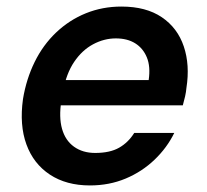

<svg xmlns="http://www.w3.org/2000/svg" viewBox="-20 -553 631 585"><path d="M254 12Q182 12 132 -21Q82 -54 60.5 -113Q39 -172 50 -251Q60 -312 85.5 -364Q111 -416 151 -454Q191 -492 241.5 -512.5Q292 -533 350 -533Q425 -533 473 -500.5Q521 -468 540 -411.5Q559 -355 548 -285Q547 -273 544 -259.5Q541 -246 537 -232H133L147 -309H433Q439 -350 427.5 -378Q416 -406 392 -421Q368 -436 333 -436Q297 -436 263.5 -418Q230 -400 206 -364.5Q182 -329 172 -275L167 -246Q159 -196 169 -160.5Q179 -125 205.5 -106Q232 -87 270 -87Q315 -87 343 -103Q371 -119 389 -148H511Q489 -103 451 -66.5Q413 -30 363 -9Q313 12 254 12Z"/></svg>

Font: DM Sans 10pt SemiBold
Style: Italic
Weight: 600
Italic angle: -10°
Version: Version 4.004;gftools[0.9.30]